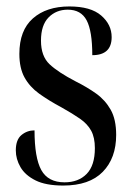

<svg xmlns="http://www.w3.org/2000/svg" viewBox="-20 -565 409 595"><path d="M176 10Q122 10 90 -6Q58 -22 43.5 -47Q29 -72 29 -99Q29 -132 46.5 -146.5Q64 -161 87 -161Q87 -76 108 -38Q129 0 180 0Q223 0 248.5 -26Q274 -52 274 -106Q274 -139 262.5 -160Q251 -181 228 -197Q205 -213 171 -232Q130 -254 101 -275Q72 -296 56 -325Q40 -354 40 -398Q40 -471 82 -508Q124 -545 195 -545Q261 -545 293.5 -517Q326 -489 326 -450Q326 -394 266 -394Q266 -469 248.5 -502Q231 -535 190 -535Q154 -535 130.5 -511Q107 -487 107 -439Q107 -391 133.5 -366Q160 -341 214 -313Q250 -295 278 -275Q306 -255 323 -225Q340 -195 340 -147Q340 -75 298.5 -32.5Q257 10 176 10Z"/></svg>

Font: Noto Serif Display ExtraCondensed Medium
Style: Regular
Weight: 500
Width: 2
Designer: Monotype Design Team
Foundry: Monotype Imaging Inc.
Version: Version 2.009